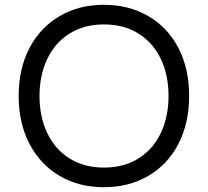

<svg xmlns="http://www.w3.org/2000/svg" viewBox="-20 -768 868 802"><path d="M58 -367Q58 -482 103.5 -568Q149 -654 229.5 -701Q310 -748 414 -748Q518 -748 599 -701Q680 -654 725 -568Q770 -482 770 -367Q770 -253 725 -166.5Q680 -80 599 -33Q518 14 414 14Q310 14 229.5 -33Q149 -80 103.5 -166.5Q58 -253 58 -367ZM684 -367Q684 -454 652 -521.5Q620 -589 559 -627.5Q498 -666 414 -666Q331 -666 270 -627.5Q209 -589 177 -521Q145 -453 145 -367Q145 -281 177 -213Q209 -145 270 -106.5Q331 -68 414 -68Q498 -68 559 -106.5Q620 -145 652 -213Q684 -281 684 -367Z"/></svg>

Font: LINE Seed Sans KR Regular
Style: Regular
Weight: 400
Designer: LINE VX Design & Sandoll Inc & Dalton Maag Ltd
Foundry: Sandoll Inc.
Version: Version 1.000